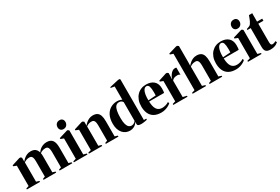

<svg xmlns="http://www.w3.org/2000/svg" viewBox="89 -1997 4649 3186"><g transform="rotate(-30 2413.5 -403.5)"><path d="M12 0V-18.5L64.5 -35.5V-425L7 -447V-465L162.5 -514H184.5L205.5 -496.5V-421Q222 -444 247.2 -466.2Q272.5 -488.5 305.2 -503Q338 -517.5 377.5 -517.5Q434.5 -517.5 465.8 -493.2Q497 -469 510.5 -420.5Q527 -447 552.8 -469Q578.5 -491 612 -504.2Q645.5 -517.5 684.5 -517.5Q723 -517.5 750.2 -506Q777.5 -494.5 794.8 -471.2Q812 -448 819.8 -411.8Q827.5 -375.5 827.5 -326V-35L881.5 -18.5V0H639V-18.5L684.5 -35V-325Q684.5 -361.5 678.8 -387.2Q673 -413 659 -426.5Q645 -440 618.5 -440Q596.5 -440 577.2 -435.5Q558 -431 542.2 -423Q526.5 -415 514 -404.5Q516 -397.5 517 -386Q518 -374.5 518.8 -362Q519.5 -349.5 519.5 -338V-35.5L573 -18.5V0H331V-18.5L376 -35.5V-325Q376 -361.5 370.8 -387.2Q365.5 -413 351.5 -426.5Q337.5 -440 311.5 -440Q278 -440 252.5 -430Q227 -420 207.5 -405V-35.5L263 -18.5V0Z M912 0V-18.5L969 -35.5V-425L911.5 -447V-465L1073.5 -514H1092L1112 -495V-35.5L1172.5 -18.5V0ZM1040.5 -563Q1006 -563 986.8 -584Q967.5 -605 967.5 -637.5Q967.5 -675.5 990.5 -700.5Q1013.5 -725.5 1052.5 -725.5H1053.5Q1088.5 -725.5 1107.5 -704.8Q1126.5 -684 1126.5 -651Q1126.5 -614.5 1103.5 -588.8Q1080.5 -563 1041.5 -563Z M1257 -35.5V-425L1199.5 -447V-465L1354.5 -514H1376.5L1399 -496.5V-458.5L1397.5 -422Q1416 -445 1441.2 -467.2Q1466.5 -489.5 1499 -503.8Q1531.5 -518 1569.5 -518Q1621 -518 1652.5 -497.8Q1684 -477.5 1698.2 -435.2Q1712.5 -393 1712.5 -326.5V-35.5L1766 -18.5V0H1524V-18.5L1569 -35.5V-325.5Q1569 -362 1563.5 -387.8Q1558 -413.5 1543.8 -427Q1529.5 -440.5 1503.5 -440.5Q1477.5 -440.5 1459.2 -436Q1441 -431.5 1426.8 -423.2Q1412.5 -415 1400 -405V-35.5L1455 -18.5V0H1199.5V-18.5Z M1984 11.5Q1945 11.5 1910 -3.5Q1875 -18.5 1848 -49Q1821 -79.5 1805.5 -124.5Q1790 -169.5 1790 -229.5Q1790 -329.5 1824.2 -393.8Q1858.5 -458 1914.5 -489.2Q1970.5 -520.5 2034 -520.5Q2064.5 -520.5 2090.5 -513.2Q2116.5 -506 2128 -497V-751.5L2058 -764V-778.5L2231 -817.5H2259L2269 -806.5V-27.5H2314V-6.5Q2298.5 -2.5 2265 3.2Q2231.5 9 2199 9Q2170.5 9 2150 1.2Q2129.5 -6.5 2129.5 -33.5V-73.5Q2121.5 -54.5 2102 -35Q2082.5 -15.5 2052.8 -2Q2023 11.5 1984 11.5ZM2045.5 -48Q2066 -48 2082.2 -55Q2098.5 -62 2110.2 -72.2Q2122 -82.5 2128 -92.5V-451Q2119 -468.5 2100.8 -479.5Q2082.5 -490.5 2057 -490.5Q2018 -490.5 1994.2 -463.2Q1970.5 -436 1959.8 -382.8Q1949 -329.5 1949 -251Q1949 -174 1962.2 -129.8Q1975.5 -85.5 1997.5 -66.8Q2019.5 -48 2045.5 -48Z M2586.5 11.5Q2503.5 11.5 2449.8 -19.2Q2396 -50 2369.8 -107.2Q2343.5 -164.5 2343.5 -242.5Q2343.5 -307.5 2362.2 -358.8Q2381 -410 2414.5 -446Q2448 -482 2492.8 -501Q2537.5 -520 2590 -520Q2683.5 -520 2736.8 -473Q2790 -426 2791.5 -336.5Q2791.5 -303.5 2789.5 -281.8Q2787.5 -260 2784 -249H2497.5Q2499 -198 2508 -160.2Q2517 -122.5 2534.2 -97.8Q2551.5 -73 2577.2 -60.8Q2603 -48.5 2638 -48.5Q2669 -48.5 2704.8 -59Q2740.5 -69.5 2762 -86L2774 -60Q2759.5 -44.5 2730.5 -27.8Q2701.5 -11 2664 0.2Q2626.5 11.5 2586.5 11.5ZM2497 -272 2642.5 -282Q2643.5 -298 2643.5 -312Q2643.5 -326 2644 -341.5Q2644 -416 2631.5 -454.2Q2619 -492.5 2583 -492.5Q2564 -492.5 2547.8 -479.2Q2531.5 -466 2519.8 -438.5Q2508 -411 2502 -369.5Q2496 -328 2497 -272Z M2817 0V-18.5L2874 -35.5V-425L2817 -447V-465L2969 -514H2991.5L3014.5 -497V-468.5L3012 -378L3015 -381Q3017 -394 3027.2 -416Q3037.5 -438 3054.5 -460.8Q3071.5 -483.5 3094 -499.2Q3116.5 -515 3143 -515Q3153.5 -515 3160 -513.5Q3166.5 -512 3171 -509.5V-375.5Q3165 -380.5 3151.5 -386.8Q3138 -393 3119 -393Q3098.5 -393 3079.8 -389.5Q3061 -386 3045 -376.8Q3029 -367.5 3016.5 -350L3017 -35.5L3089.5 -18.5V0Z M3244.5 -35.5V-733.5L3186 -753V-771L3343.5 -817.5H3362.5L3387 -799.5V-497.5L3385 -422Q3403.5 -445.5 3429 -467.5Q3454.5 -489.5 3487 -503.8Q3519.5 -518 3557.5 -518Q3609 -518 3640.5 -497.8Q3672 -477.5 3686.2 -435Q3700.5 -392.5 3700.5 -326V-35.5L3754 -18.5V0H3512V-18.5L3557 -35.5V-325Q3557 -362 3551.5 -387.8Q3546 -413.5 3531.8 -427Q3517.5 -440.5 3491.5 -440.5Q3469.5 -440.5 3450.8 -436Q3432 -431.5 3416.2 -423.2Q3400.5 -415 3387 -405V-35.5L3443.5 -18.5V0H3187.5V-18.5Z M4016.5 11.5Q3933.5 11.5 3879.8 -19.2Q3826 -50 3799.8 -107.2Q3773.5 -164.5 3773.5 -242.5Q3773.5 -307.5 3792.2 -358.8Q3811 -410 3844.5 -446Q3878 -482 3922.8 -501Q3967.5 -520 4020 -520Q4113.5 -520 4166.8 -473Q4220 -426 4221.5 -336.5Q4221.5 -303.5 4219.5 -281.8Q4217.5 -260 4214 -249H3927.5Q3929 -198 3938 -160.2Q3947 -122.5 3964.2 -97.8Q3981.5 -73 4007.2 -60.8Q4033 -48.5 4068 -48.5Q4099 -48.5 4134.8 -59Q4170.5 -69.5 4192 -86L4204 -60Q4189.5 -44.5 4160.5 -27.8Q4131.5 -11 4094 0.2Q4056.5 11.5 4016.5 11.5ZM3927 -272 4072.5 -282Q4073.5 -298 4073.5 -312Q4073.5 -326 4074 -341.5Q4074 -416 4061.5 -454.2Q4049 -492.5 4013 -492.5Q3994 -492.5 3977.8 -479.2Q3961.5 -466 3949.8 -438.5Q3938 -411 3932 -369.5Q3926 -328 3927 -272Z M4247.5 0V-18.5L4304.5 -35.5V-425L4247 -447V-465L4409 -514H4427.5L4447.5 -495V-35.5L4508 -18.5V0ZM4376 -563Q4341.5 -563 4322.2 -584Q4303 -605 4303 -637.5Q4303 -675.5 4326 -700.5Q4349 -725.5 4388 -725.5H4389Q4424 -725.5 4443 -704.8Q4462 -684 4462 -651Q4462 -614.5 4439 -588.8Q4416 -563 4377 -563Z M4676.5 11.5Q4619.5 11.5 4593 -13.5Q4566.5 -38.5 4566.5 -98.5V-462H4503.5V-481Q4513 -484.5 4524.8 -488.2Q4536.5 -492 4547.8 -496Q4559 -500 4566.5 -504.5Q4575.5 -509.5 4583 -519.5Q4590.5 -529.5 4596.8 -541.2Q4603 -553 4609 -563Q4614.5 -573.5 4621.8 -590.8Q4629 -608 4636.2 -628Q4643.5 -648 4649.5 -663.5H4712L4711.5 -502.5H4810.5V-462H4712.5V-121.5Q4712.5 -89.5 4716.5 -74Q4720.5 -58.5 4729.2 -53.8Q4738 -49 4751.5 -49Q4766 -49 4783.2 -55.5Q4800.5 -62 4813.5 -69.5L4827 -41.5Q4813 -28.5 4792.5 -16.2Q4772 -4 4743.2 3.8Q4714.5 11.5 4676.5 11.5Z"/></g></svg>

Font: Merriweather 144pt
Style: Bold
Weight: 700
Version: Version 2.100